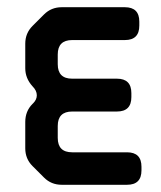

<svg xmlns="http://www.w3.org/2000/svg" viewBox="-20 -505 446 532"><path d="M102 -13Q122 7 151 7H332Q372 7 372 -33V-43Q372 -83 332 -83H180Q140 -83 140 -123V-156Q140 -196 180 -196H304Q344 -196 344 -236V-247Q344 -287 304 -287H180Q140 -287 140 -327V-354Q140 -394 180 -394H326Q366 -394 366 -434V-445Q366 -485 326 -485H151Q122 -485 102 -465L70 -433Q50 -413 50 -384V-316Q50 -288 70 -266Q82 -254 82 -241Q82 -229 72 -219L70 -217Q50 -197 50 -167V-94Q50 -65 70 -45Z"/></svg>

Font: WDXL Lubrifont JP N
Style: Regular
Weight: 400
Designer: [WDXL Lubrifont] Copyright 2020-2022 (c) NightFurySL2001, Skr-ZERO; [ZCOOL QingKe HuangYou] Copyright 2018-2022 (c) The 
Version: Version 2.001;hotconv 1.1.1;makeotfexe 2.6.0